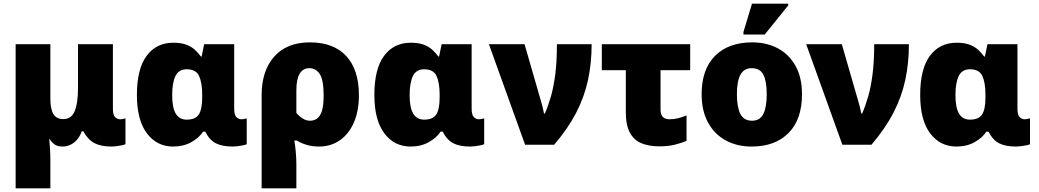

<svg xmlns="http://www.w3.org/2000/svg" viewBox="-20 -796 5716 1056"><path d="M66 240V-553H257V-253Q257 -197 273.5 -169Q290 -141 328 -141Q373 -141 391 -185Q409 -229 409 -311V-553H601V-199Q601 -164 613 -152Q625 -140 641 -140Q648 -140 657 -142Q666 -144 670 -145V-3Q665 0 651 3Q637 6 621 8Q605 10 594 10Q536 10 500 -8.5Q464 -27 438 -74H430Q414 -31 385.5 -10.5Q357 10 325 10Q298 10 282.5 0Q267 -10 253 -31H251Q253 -10 255 23Q257 56 257 84V240Z M932 10Q843 10 788 -62.5Q733 -135 733 -274Q733 -417 786.5 -489Q840 -561 933 -561Q976 -561 1004 -550.5Q1032 -540 1051 -523Q1070 -506 1085 -485H1089L1103 -553H1268V-199Q1268 -164 1280 -152Q1292 -140 1308 -140Q1315 -140 1324 -142Q1333 -144 1337 -145V-3Q1332 0 1318 3Q1304 6 1288 8Q1272 10 1261 10Q1202 10 1167 -8Q1132 -26 1109 -72H1097Q1075 -38 1032 -14Q989 10 932 10ZM1007 -138Q1055 -138 1073.5 -166.5Q1092 -195 1092 -260V-275Q1092 -341 1075 -378Q1058 -415 1007 -415Q963 -415 945 -378Q927 -341 927 -273Q927 -203 947 -170.5Q967 -138 1007 -138Z M1419 240V-273Q1419 -407 1488.5 -485Q1558 -563 1684 -563Q1815 -563 1884.5 -487.5Q1954 -412 1954 -273Q1954 -185 1926 -121.5Q1898 -58 1848.5 -24Q1799 10 1735 10Q1698 10 1667.5 1Q1637 -8 1612 -23H1599Q1603 0 1606.5 37.5Q1610 75 1610 107V240ZM1685 -132Q1707 -132 1724 -144Q1741 -156 1750.5 -186Q1760 -216 1760 -271Q1760 -357 1738.5 -389Q1717 -421 1682 -421Q1610 -421 1610 -299V-175Q1625 -157 1644.5 -144.5Q1664 -132 1685 -132Z M2238 10Q2149 10 2094 -62.5Q2039 -135 2039 -274Q2039 -417 2092.5 -489Q2146 -561 2239 -561Q2282 -561 2310 -550.5Q2338 -540 2357 -523Q2376 -506 2391 -485H2395L2409 -553H2574V-199Q2574 -164 2586 -152Q2598 -140 2614 -140Q2621 -140 2630 -142Q2639 -144 2643 -145V-3Q2638 0 2624 3Q2610 6 2594 8Q2578 10 2567 10Q2508 10 2473 -8Q2438 -26 2415 -72H2403Q2381 -38 2338 -14Q2295 10 2238 10ZM2313 -138Q2361 -138 2379.5 -166.5Q2398 -195 2398 -260V-275Q2398 -341 2381 -378Q2364 -415 2313 -415Q2269 -415 2251 -378Q2233 -341 2233 -273Q2233 -203 2253 -170.5Q2273 -138 2313 -138Z M2868 0 2669 -553H2865L2955 -241Q2959 -228 2964 -208.5Q2969 -189 2972 -172H2977Q2996 -216 3010.5 -267Q3025 -318 3034 -387Q3043 -456 3043 -553H3234Q3234 -449 3214 -356Q3194 -263 3149 -176Q3104 -89 3028 0Z M3607 9Q3551 9 3509.5 -7.5Q3468 -24 3445 -65Q3422 -106 3422 -182V-410H3290V-553H3776V-410H3613V-193Q3613 -140 3662 -140Q3686 -140 3708.5 -145.5Q3731 -151 3756 -161V-22Q3728 -9 3690.5 0Q3653 9 3607 9Z M4391 -278Q4391 -139 4317 -64.5Q4243 10 4114 10Q4034 10 3972 -23.5Q3910 -57 3874.5 -121.5Q3839 -186 3839 -278Q3839 -415 3913 -489Q3987 -563 4117 -563Q4197 -563 4258.5 -530Q4320 -497 4355.5 -433.5Q4391 -370 4391 -278ZM4033 -278Q4033 -207 4052 -169.5Q4071 -132 4116 -132Q4160 -132 4178.5 -169.5Q4197 -207 4197 -278Q4197 -349 4178.5 -385Q4160 -421 4115 -421Q4072 -421 4052.5 -385Q4033 -349 4033 -278ZM4069 -606V-620L4116 -776H4315V-766L4186 -606Z M4613 0 4414 -553H4610L4700 -241Q4704 -228 4709 -208.5Q4714 -189 4717 -172H4722Q4741 -216 4755.5 -267Q4770 -318 4779 -387Q4788 -456 4788 -553H4979Q4979 -449 4959 -356Q4939 -263 4894 -176Q4849 -89 4773 0Z M5240 10Q5151 10 5096 -62.5Q5041 -135 5041 -274Q5041 -417 5094.5 -489Q5148 -561 5241 -561Q5284 -561 5312 -550.5Q5340 -540 5359 -523Q5378 -506 5393 -485H5397L5411 -553H5576V-199Q5576 -164 5588 -152Q5600 -140 5616 -140Q5623 -140 5632 -142Q5641 -144 5645 -145V-3Q5640 0 5626 3Q5612 6 5596 8Q5580 10 5569 10Q5510 10 5475 -8Q5440 -26 5417 -72H5405Q5383 -38 5340 -14Q5297 10 5240 10ZM5315 -138Q5363 -138 5381.5 -166.5Q5400 -195 5400 -260V-275Q5400 -341 5383 -378Q5366 -415 5315 -415Q5271 -415 5253 -378Q5235 -341 5235 -273Q5235 -203 5255 -170.5Q5275 -138 5315 -138Z"/></svg>

Font: Noto Sans Black
Style: Regular
Weight: 900
Designer: Monotype Design Team
Foundry: Monotype Imaging Inc.
Version: Version 2.007